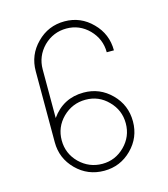

<svg xmlns="http://www.w3.org/2000/svg" viewBox="-102 -749 726 828"><g transform="rotate(-15 261.0 -334.5)"><path d="M385 -299Q436 -248 436 -175Q436 -103 385 -52Q334 -1 262 -1Q189 -1 138 -52Q87 -103 87 -175V-492Q87 -565 138 -616Q189 -668 262 -668Q334 -668 385 -616Q436 -565 436 -492H404Q404 -551 362 -594Q320 -636 262 -636Q203 -636 160 -594Q118 -551 118 -492V-275Q171 -350 262 -350Q334 -350 385 -299ZM362 -74Q404 -116 404 -175Q404 -234 362 -276Q321 -318 262 -318Q203 -318 160 -276Q118 -234 118 -175Q118 -116 160 -74Q203 -32 262 -32Q320 -32 362 -74Z"/></g></svg>

Font: Zector
Style: Regular
Weight: 400
Designer: GGBot
Version: 0.72